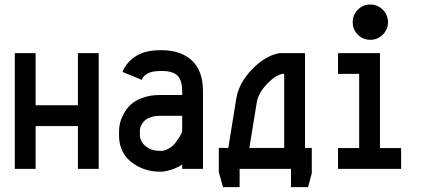

<svg xmlns="http://www.w3.org/2000/svg" viewBox="-20 -729 1841 829"><path d="M133.8 0H43.9V-499.5H133.8V-274.4H316.4V-499.5H406.2V0H316.4V-184.6H133.8Z M679.7 -77.6Q695.8 -79.6 710.7 -88.6Q725.6 -97.7 735.1 -109.6Q744.6 -121.6 752.2 -133.3Q759.8 -145 763.2 -152.8L766.6 -160.6V-229H670.9Q648.4 -229 631.6 -223.1Q614.7 -217.3 606 -209.5Q597.2 -201.7 591.8 -191.9Q586.4 -182.1 585.2 -175.8Q584 -169.4 584 -164.6V-142.1Q586.9 -114.7 610.8 -96.2Q634.8 -77.6 670.9 -77.6ZM494.1 -164.6Q494.1 -179.2 498 -196.8Q502 -214.4 513.7 -236.8Q525.4 -259.3 543.9 -276.9Q562.5 -294.4 595.5 -306.6Q628.4 -318.8 670.9 -318.8H766.6V-335.4Q766.6 -382.3 746.6 -402.3Q726.6 -422.4 679.7 -422.4H670.9Q607.9 -422.4 591.8 -384.3L508.8 -418.5Q526.9 -461.9 567.4 -487.1Q607.9 -512.2 670.9 -512.2H679.7Q760.7 -512.2 808.6 -467.8Q856.4 -423.3 856.4 -335.4V0H766.6V-18.6Q728 6.8 679.7 12.2H670.9Q645.5 12.2 620.6 6.3Q595.7 0.5 572.8 -12.2Q549.8 -24.9 532.2 -42.7Q514.6 -60.5 504.4 -86.2Q494.1 -111.8 494.1 -142.1Z M1056.6 -90.3H1207V-410.2H1199.2Q1164.1 -401.4 1129.4 -362.8Q1094.7 -324.2 1088.9 -288.1ZM1000 -302.7Q1010.7 -369.6 1067.4 -428.7Q1124 -487.8 1185.5 -499.5H1189.9H1296.9V-90.3H1326.2V19L1310.1 79.1H1236.3V0H1014.6V79.1H942.9L924.8 14.2V-90.3H965.8Z M1579.1 -709.5Q1599.6 -709.5 1617.2 -699.2Q1634.8 -689 1645 -671.4Q1655.3 -653.8 1655.3 -633.3Q1655.3 -602.1 1632.8 -579.6Q1610.4 -557.1 1579.1 -557.1Q1547.4 -557.1 1525.1 -579.3Q1502.9 -601.6 1502.9 -633.3Q1502.9 -665 1525.1 -687.3Q1547.4 -709.5 1579.1 -709.5ZM1711.9 -89.8V0H1439.5V-89.8H1530.8V-410.2H1439.5V-499.5H1620.6V-89.8Z"/></svg>

Font: Anka/Coder Narrow
Style: Bold
Weight: 700
Width: 3
Monospace: yes
Version: Version 001.100